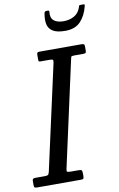

<svg xmlns="http://www.w3.org/2000/svg" viewBox="-150 -1025 667 1080"><g transform="rotate(-10 183.5 -484.5)"><path d="M-46 -17V-41Q-46 -55 -31 -55H21Q38 -55 43 -58Q48 -61 51.5 -75.5L184 -674Q187 -688.5 183.2 -691.8Q179.5 -695 161 -695H115Q105 -695 103.5 -698Q102 -701 102 -710.5V-732Q102 -743.5 105 -746.8Q108 -750 119 -750H356.5Q367 -750 370.8 -747.2Q374.5 -744.5 374.5 -733V-711Q374.5 -700 370.5 -697.5Q366.5 -695 355.5 -695H306Q290 -695 288.2 -690.2Q286.5 -685.5 284 -673L152.5 -75Q149 -60.5 153.5 -57.8Q158 -55 176 -55H217Q232.5 -55 235.8 -50.5Q239 -46 239 -30V-19Q239 -8 236.2 -4Q233.5 0 223 0H-27Q-39 0 -42.5 -3Q-46 -6 -46 -17ZM281.5 -840Q233.5 -840 210 -855Q186.5 -870 181.2 -896.8Q176 -923.5 183 -959.5Q185 -969 196.5 -969H203.5Q212 -969 211 -961Q206.5 -927.5 225.2 -911.2Q244 -895 280.5 -895Q315 -895 341 -909.5Q367 -924 378 -954.5Q380.5 -961.5 381.2 -965.2Q382 -969 391 -969H404.5Q412.5 -969 413.2 -966.8Q414 -964.5 412 -957Q399 -904.5 368.2 -872.2Q337.5 -840 281.5 -840Z"/></g></svg>

Font: Besley* Narrow
Style: Italic
Weight: 400
Width: 4
Italic angle: -13°
Designer: Owen Earl
Foundry: indestructible type*
Version: Version 3.000; ttfautohint (v1.8.3)